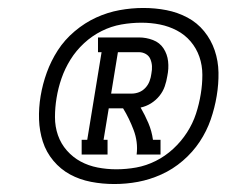

<svg xmlns="http://www.w3.org/2000/svg" viewBox="-20 -902 569 482"><path d="M185 -514V-551H199L235 -771H226V-808H329Q347 -808 364 -801.5Q381 -795 390.5 -780.5Q400 -766 402 -748Q404 -730 400 -711Q398 -698 393.5 -685Q389 -672 380 -661Q371 -650 359 -642.5Q347 -635 333 -632Q344 -613 352.5 -593Q361 -573 364 -551H383V-514H323Q325 -530 323 -545.5Q321 -561 315.5 -575.5Q310 -590 303.5 -603.5Q297 -617 289 -630H253L240 -551H250V-514ZM259 -667H310Q320 -667 329 -670.5Q338 -674 345 -681.5Q352 -689 355.5 -698.5Q359 -708 360 -717Q362 -727 361.5 -736Q361 -745 357.5 -753.5Q354 -762 346 -766.5Q338 -771 329 -771H276ZM267 -440Q237 -440 208.5 -445.5Q180 -451 156 -464Q132 -477 114 -498.5Q96 -520 87.5 -546.5Q79 -573 78 -602Q77 -631 82 -661Q87 -691 97.5 -720Q108 -749 125 -775.5Q142 -802 167.5 -823.5Q193 -845 221.5 -858Q250 -871 280 -876.5Q310 -882 340 -882Q370 -882 398 -876.5Q426 -871 450.5 -858Q475 -845 492.5 -823.5Q510 -802 519 -775.5Q528 -749 528.5 -720Q529 -691 524 -661Q519 -631 509 -602Q499 -573 481.5 -546.5Q464 -520 439 -498.5Q414 -477 385 -464Q356 -451 326.5 -445.5Q297 -440 267 -440ZM272 -477Q297 -477 322 -481.5Q347 -486 371 -498Q395 -510 415 -528.5Q435 -547 449.5 -569.5Q464 -592 472 -616.5Q480 -641 484 -666Q488 -690 488 -714Q488 -738 480.5 -759.5Q473 -781 458.5 -798Q444 -815 424 -825.5Q404 -836 381.5 -840.5Q359 -845 335 -845Q310 -845 284.5 -840.5Q259 -836 235 -824Q211 -812 191 -793.5Q171 -775 157 -752.5Q143 -730 134.5 -705.5Q126 -681 122 -656Q118 -632 118 -608Q118 -584 125.5 -562.5Q133 -541 148 -524Q163 -507 182.5 -496.5Q202 -486 225 -481.5Q248 -477 272 -477Z"/></svg>

Font: Iosevka Curly Slab Light
Style: Italic
Weight: 300
Italic angle: -9°
Monospace: yes
Designer: Belleve Invis
Foundry: Belleve Invis
Version: Version 22.1.2; ttfautohint (v1.8.4)